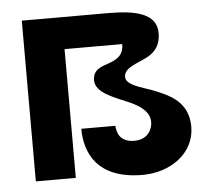

<svg xmlns="http://www.w3.org/2000/svg" viewBox="-45 -611 728 670"><g transform="rotate(-5 318.5 -276.5)"><path d="M429 10C525 10 612 -49 612 -143C612 -203 580 -238 537 -260C515 -271 493 -280 472 -287C429 -301 397 -313 397 -336C397 -369 443 -378 482 -399C508 -414 527 -437 527 -478C527 -567 404 -563 323 -563H55V0H195V-451H397C397 -402 360 -394 327 -382C305 -374 288 -362 288 -334C288 -289 352 -269 409 -244C445 -227 474 -206 474 -171C474 -146 457 -111 410 -111C378 -111 362 -125 355 -140C350 -151 348 -169 348 -169H229C229 -86 268 10 429 10Z"/></g></svg>

Font: OSH Darker Grotesque Black
Style: Regular
Weight: 900
Designer: Gabriel Lam
Foundry: TypeRant
Version: Version 1.000;Glyphs 3.1.1 (3148)